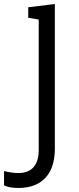

<svg xmlns="http://www.w3.org/2000/svg" viewBox="-94 -744 390 952"><path d="M-2 188C115 188 178 117 178 -7V-724L46 -708V-656L98 -647V0C98 74 63 114 -2 114C-27 114 -51 110 -74 104V175C-57 184 -33 188 -2 188Z"/></svg>

Font: Frost Regular
Style: Regular
Weight: 400
Designer: Lee Frost
Foundry: Lee Frost for Ice Communication Norge AS
Version: Version 2.011;hotconv 1.0.107;makeotfexe 2.5.65593